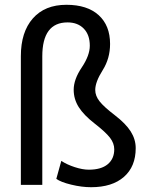

<svg xmlns="http://www.w3.org/2000/svg" viewBox="-20 -779 635 809"><path d="M158.2 0H67.9V-542.5Q67.9 -644 118.4 -701.4Q168.9 -758.8 259.8 -758.8Q347.7 -758.8 395.8 -715.1Q443.8 -671.4 443.8 -593.8Q443.8 -532.7 412.6 -483.2Q381.3 -433.6 381.3 -399.9Q381.3 -375 399.7 -351.8Q418 -328.6 463.9 -293.5Q509.8 -258.3 530.8 -225.1Q551.8 -191.9 551.8 -154.8Q551.8 -77.1 502.2 -33.7Q452.6 9.8 363.8 9.8Q324.2 9.8 280 -1Q235.8 -11.7 217.3 -25.4L238.3 -101.1Q262.2 -85.4 295.2 -74.7Q328.1 -64 354 -64Q406.2 -64 433.8 -86.9Q461.4 -109.9 461.4 -149.9Q461.4 -175.3 443.4 -198.7Q425.3 -222.2 379.2 -258.1Q333 -293.9 311.8 -327.6Q290.5 -361.3 290.5 -400.9Q290.5 -444.3 324.5 -494.9Q358.4 -545.4 358.4 -586.4Q358.4 -632.3 333 -658.4Q307.6 -684.6 264.6 -684.6Q158.2 -684.6 158.2 -541.5Z"/></svg>

Font: RobotoDraft
Style: Regular
Weight: 400
Version: Version 2.001101; 2014